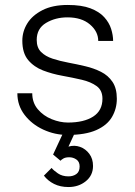

<svg xmlns="http://www.w3.org/2000/svg" viewBox="-20 -532 545 774"><path d="M252 12Q201 12 154.5 -9.5Q108 -31 79 -69Q50 -107 50 -156H110Q110 -118 132.5 -91.5Q155 -65 188.5 -51.5Q222 -38 254 -38Q318 -38 355.5 -62Q393 -86 393 -134Q393 -168 369.5 -185Q346 -202 309.5 -210.5Q273 -219 231.5 -226.5Q190 -234 153.5 -248Q117 -262 93.5 -290Q70 -318 70 -368Q70 -405 90 -437.5Q110 -470 151 -491Q192 -512 253 -512Q309 -512 344.5 -498.5Q380 -485 400 -463Q420 -441 428 -415.5Q436 -390 436 -367H376Q376 -405 342.5 -433.5Q309 -462 252 -462Q203 -462 165.5 -439.5Q128 -417 128 -371Q128 -340 145.5 -322.5Q163 -305 192 -295.5Q221 -286 255.5 -279.5Q290 -273 324 -265Q358 -257 387 -242.5Q416 -228 433.5 -202Q451 -176 451 -134Q451 -94 431.5 -60.5Q412 -27 368 -7.5Q324 12 252 12ZM256 222Q223 222 198 209.5Q173 197 157 176L188 145Q196 155 213.5 167Q231 179 256 179Q275 179 288 169.5Q301 160 301 139Q301 120 288 111Q275 102 259 102Q244 102 235.5 107Q227 112 224 116L194 91L234 5H281L256 59Q280 52 302.5 60Q325 68 340 88Q355 108 355 137Q355 175 326 198.5Q297 222 256 222Z"/></svg>

Font: Inclusive Sans Light
Style: Regular
Weight: 300
Designer: Olivia King
Foundry: Olivia King
Version: Version 2.004